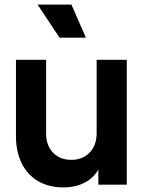

<svg xmlns="http://www.w3.org/2000/svg" viewBox="-20 -804 633 836"><path d="M49.5 -210.8V-543.5H180.8V-222Q180.8 -170.5 211 -139.2Q241.2 -108 290.5 -108Q340 -108 370.4 -139.8Q400.8 -171.5 400.8 -224.5V-543.5H532V0H408.2V-107L418.5 -88Q400 -39 357.1 -13.5Q314.2 12 255 12Q192.2 12 145.5 -15.6Q98.8 -43.2 74.1 -93.9Q49.5 -144.5 49.5 -210.8ZM143.8 -784H291L354 -640H239.2Z"/></svg>

Font: Trafiko Sans Variable
Style: Regular
Weight: 400
Designer: Gumpita Rahayu / Trafiko
Foundry: Tokotype / Trafiko
Version: Version 0.001;FEAKit 1.0